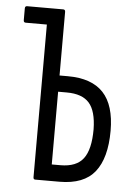

<svg xmlns="http://www.w3.org/2000/svg" viewBox="-49 -693 507 731"><g transform="rotate(5 204.0 -327.5)"><path d="M113 0Q106 0 106 -9V-592H25Q17 -592 17 -601V-646Q17 -655 25 -655H163Q171 -655 171 -646V-403H203Q294 -403 338.5 -355.5Q383 -308 383 -210Q383 -106 341 -53Q299 0 206 0ZM171 -63H204Q265 -63 291.5 -98Q318 -133 318 -210Q317 -280 290 -310.5Q263 -341 204 -341H171Z"/></g></svg>

Font: Sofia Sans Extra Condensed
Style: Regular
Weight: 400
Designer: Botio Nikoltchev, Ani Petrova
Foundry: lettersoup
Version: Version 4.101